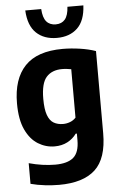

<svg xmlns="http://www.w3.org/2000/svg" viewBox="-65 -842 701 1116"><g transform="rotate(-5 285.0 -283.5)"><path d="M234 230Q195.5 230 151.8 225Q108 220 68.5 209.5V89Q108.5 100 147.2 105.5Q186 111 221.5 111Q293.5 111 328 81.5Q362.5 52 362.5 -19.5V-58H355.5Q335 -29 302.5 -12Q270 5 227.5 5Q176.5 5 131.5 -22.5Q86.5 -50 58.8 -109Q31 -168 31 -263Q31 -405.5 102.5 -480.5Q174 -555.5 322.5 -555.5Q370.5 -555.5 422.2 -548Q474 -540.5 515 -526V-46.5Q515 100.5 445 165.2Q375 230 234 230ZM288 -120.5Q308.5 -120.5 328.5 -128Q348.5 -135.5 362.5 -151V-433.5Q352 -435.5 337.8 -437.2Q323.5 -439 309.5 -439Q250 -439 217.8 -403Q185.5 -367 185.5 -276Q185.5 -214.5 198 -180.8Q210.5 -147 233.5 -133.8Q256.5 -120.5 288 -120.5ZM296 -622Q221 -622 175.8 -665Q130.5 -708 126 -797H219Q222 -746.5 241.5 -723.8Q261 -701 296 -701Q330.5 -701 349.8 -723.8Q369 -746.5 372 -797H465Q460.5 -707.5 415.5 -664.8Q370.5 -622 296 -622Z"/></g></svg>

Font: Encode Sans SmCnd
Style: Bold
Weight: 700
Width: 4
Designer: Multiple Designers
Foundry: Impallari Type
Version: Version 3.002; ttfautohint (v1.8.3) -l 8 -r 50 -G 200 -x 14 